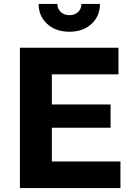

<svg xmlns="http://www.w3.org/2000/svg" viewBox="-20 -954 678 974"><path d="M243 -135H591V0H81V-712H581V-577H243V-424H541V-306H243ZM393 -934H487Q487 -872 444 -832.5Q401 -793 332 -793Q263 -793 219.5 -832.5Q176 -872 176 -934H271Q271 -909 288.5 -893Q306 -877 332 -877Q359 -877 376 -893Q393 -909 393 -934Z"/></svg>

Font: Metropolitano
Style: Bold
Weight: 700
Designer: Fonts by Alex Slobzheninov & Chris M. Simpson / Changes by Cristiano Sobral
Foundry: Fonts by Alex Slobzheninov & Chris M. Simpson / Changes by Cristiano Sobral
Version: Version 1.00;August 30, 2020;FontCreator 13.0.0.2681 64-bit